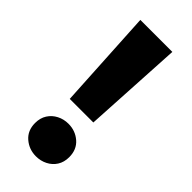

<svg xmlns="http://www.w3.org/2000/svg" viewBox="-231 -746 806 806"><g transform="rotate(45 172.5 -342.5)"><path d="M102.5 -256 77.5 -700H267.5L242.5 -256ZM172.5 15Q131.5 15 101.2 -11Q71 -37 71 -81.5Q71 -111.5 84.8 -133Q98.5 -154.5 121.8 -166.5Q145 -178.5 172.5 -178.5Q214 -178.5 244 -152.5Q274 -126.5 274 -81.5Q274 -51.5 260.2 -30Q246.5 -8.5 223.2 3.2Q200 15 172.5 15Z"/></g></svg>

Font: Geologica Roman
Style: Bold
Weight: 700
Designer: Sindre Bremnes, Frode Helland
Foundry: Monokrom Skriftforlag AS
Version: Version 1.010;gftools[0.9.28]